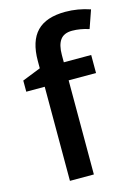

<svg xmlns="http://www.w3.org/2000/svg" viewBox="-117 -829 640 893"><g transform="rotate(-15 203.5 -382.5)"><path d="M353 -453.1H221.2V0H106V-453.1H17.1V-506.8L106 -542V-577.1Q106 -672.9 150.9 -719Q195.8 -765.1 288.1 -765.1Q348.6 -765.1 407.2 -745.1L377 -658.2Q335 -671.9 295.9 -671.9Q256.8 -671.9 239 -647.7Q221.2 -623.5 221.2 -575.2V-540H353Z"/></g></svg>

Font: OpenSans-Semibold
Style: Regular
Weight: 600
Foundry: Ascender Corporation
Version: Version 1.10